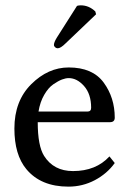

<svg xmlns="http://www.w3.org/2000/svg" viewBox="-20 -693 493 723"><path d="M270 -670.9Q275.9 -672.9 284.2 -672.9Q314.9 -672.9 338.9 -649.9L341.8 -639.2L227.1 -529.8Q208 -510.7 196.8 -511.2Q191.9 -511.2 187.5 -515.1Q183.1 -519 183.1 -523.9Q183.1 -533.7 194.3 -551.8ZM125 -272.9H309.1Q323.2 -272.9 323.2 -287.1Q323.2 -338.9 296.6 -368.9Q270 -398.9 238.8 -398.9Q227.5 -398.9 213.4 -393.6Q199.2 -388.2 180.7 -375.5Q162.1 -362.8 146.5 -335.9Q130.9 -309.1 125 -272.9ZM392.1 -104 412.1 -79.1Q383.3 -39.1 337.2 -14.6Q291 9.8 237.8 9.8Q133.8 9.8 79.1 -56.2Q34.2 -110.4 34.2 -209Q34.2 -313 97.7 -376Q161.1 -439 238.8 -439Q328.6 -439 370.4 -382.1Q412.1 -325.2 412.1 -250Q412.1 -232.9 394 -232.9H122.1Q122.1 -144 146 -106Q182.1 -48.8 254.9 -48.8Q341.3 -48.8 392.1 -104Z"/></svg>

Font: Biolilbert
Style: Regular
Weight: 400
Designer: Philipp H. Poll
Foundry: Philipp H. Poll
Version: Version 1.1.0